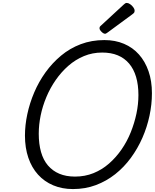

<svg xmlns="http://www.w3.org/2000/svg" viewBox="-20 -1269 1055 1308"><path d="M477 19Q403 19 342.5 -6.5Q282 -32 239 -79.5Q196 -127 173 -194.5Q150 -262 150 -345Q150 -416 166 -491Q182 -566 213 -639Q244 -712 290 -776Q336 -840 396 -890Q456 -940 530 -968Q604 -996 691 -996Q765 -996 825 -970.5Q885 -945 927 -897.5Q969 -850 992 -783.5Q1015 -717 1015 -634Q1015 -558 998.5 -480.5Q982 -403 950 -330Q918 -257 871.5 -193.5Q825 -130 765 -82.5Q705 -35 633 -8Q561 19 477 19ZM491 -66Q559 -66 617 -89.5Q675 -113 723 -155Q771 -197 808.5 -251.5Q846 -306 871 -368.5Q896 -431 909.5 -495Q923 -559 923 -621Q923 -691 907 -745Q891 -799 859.5 -836Q828 -873 782.5 -892Q737 -911 676 -911Q610 -911 552 -887Q494 -863 446 -821Q398 -779 360 -724.5Q322 -670 296 -608Q270 -546 257 -482.5Q244 -419 244 -358Q244 -288 259.5 -233.5Q275 -179 306.5 -142Q338 -105 384 -85.5Q430 -66 491 -66ZM696 -1039Q685 -1039 671.5 -1052.5Q658 -1066 658 -1076Q658 -1080 659 -1084Q660 -1088 667 -1094L823 -1238Q829 -1243 833 -1246Q837 -1249 844 -1249Q854 -1249 866.5 -1240.5Q879 -1232 888 -1219.5Q897 -1207 897 -1197Q897 -1190 895 -1185Q893 -1180 882 -1172L715 -1049Q709 -1045 704.5 -1042Q700 -1039 696 -1039Z"/></svg>

Font: Playwrite IE
Style: Regular
Weight: 400
Designer: Veronika Burian, José Scaglione
Foundry: TypeTogether
Version: Version 1.002